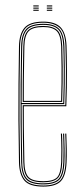

<svg xmlns="http://www.w3.org/2000/svg" viewBox="-20 -685 310 710"><path d="M140.2 5Q88.8 5 70 -17.4Q51.2 -39.8 50.2 -85Q48.5 -173.2 48.1 -242Q47.8 -310.8 48.4 -375Q49 -439.2 50.2 -514Q51.2 -559.5 70.5 -582.2Q89.8 -605 140.2 -605Q184.2 -605 204.2 -584Q224.2 -563 226 -515.8Q227.2 -481.2 227.6 -423.6Q228 -366 225.2 -292H68Q68 -249.2 68.2 -216.1Q68.5 -183 69.1 -152Q69.8 -121 70.2 -85.2Q71 -45.8 85.4 -30.4Q99.8 -15 140.2 -15Q177 -15 190.8 -28.9Q204.5 -42.8 206.2 -85.8Q207 -103.2 206.9 -131Q206.8 -158.8 205.2 -191H209.2Q210.8 -160 210.9 -131.6Q211 -103.2 210.2 -85.8Q208.5 -40.8 193.2 -25.9Q178 -11 140.2 -11Q98 -11 82.5 -27.4Q67 -43.8 66.2 -85.2Q65.2 -133.8 64.6 -182.2Q64 -230.8 64 -296H221.5Q224.2 -376 223.8 -430Q223.2 -484 222 -515.8Q220.2 -565.5 199.2 -583.2Q178.2 -601 140.2 -601Q91.5 -601 73.4 -579.5Q55.2 -558 54.2 -514Q53 -440.2 52.4 -372.9Q51.8 -305.5 52.2 -235.8Q52.8 -166 54.2 -85Q55.2 -40 73.5 -19.5Q91.8 1 140.2 1Q183 1 201.5 -17.1Q220 -35.2 222.2 -85.2Q223 -102 222.9 -131Q222.8 -160 221.2 -191H225.2Q226.5 -162.2 226.9 -133.9Q227.2 -105.5 226.2 -85Q224 -34.8 205 -14.9Q186 5 140.2 5ZM140.2 -3Q93.2 -3 76.2 -22.2Q59.2 -41.5 58.2 -85Q56.8 -164.8 56.2 -234.4Q55.8 -304 56.2 -371.8Q56.8 -439.5 58.2 -514Q59.2 -557.8 76.8 -577.4Q94.2 -597 140.2 -597Q181.2 -597 198.9 -578.1Q216.5 -559.2 218.2 -512.8Q219 -493 219.6 -436.1Q220.2 -379.2 217.5 -300H60Q60 -233.5 60.6 -184Q61.2 -134.5 62.2 -85.2Q63 -41.5 80.1 -24.2Q97.2 -7 140.2 -7Q180.5 -7 196.4 -23.2Q212.2 -39.5 214.2 -85.5Q215 -102.8 214.9 -130.9Q214.8 -159 213.2 -191H217.2Q218.5 -165.8 218.9 -136.2Q219.2 -106.8 218.2 -85.5Q216.2 -37.2 199.1 -20.1Q182 -3 140.2 -3ZM60 -304H213.8Q216.2 -373.5 215.8 -432.2Q215.2 -491 214.2 -512.8Q212.5 -558.2 195.8 -575.6Q179 -593 140.2 -593Q96.5 -593 79.8 -574.6Q63 -556.2 62.2 -513.8Q61.2 -465.5 60.6 -417.1Q60 -368.8 60 -304ZM64 -308Q64 -350.5 64.2 -383.1Q64.5 -415.8 65.1 -446.4Q65.8 -477 66.2 -513.8Q67 -555 82.9 -572Q98.8 -589 140.2 -589Q175.2 -589 191.9 -573.5Q208.5 -558 210.2 -513Q211 -493.5 211.8 -438.6Q212.5 -383.8 209.8 -308ZM68 -312H206Q208.2 -380.8 207.6 -436.6Q207 -492.5 206.2 -513Q204.5 -555.5 189.4 -570.2Q174.2 -585 140.2 -585Q100 -585 85.5 -568.9Q71 -552.8 70.2 -513.8Q69.8 -478.5 69.1 -448.2Q68.5 -418 68.2 -385.9Q68 -353.8 68 -312ZM153.2 -661V-665H173.2V-661ZM103.2 -661V-665H123.2V-661ZM103.2 -653V-657H123.2V-653ZM153.2 -653V-657H173.2V-653ZM103.2 -645V-649H123.2V-645ZM153.2 -645V-649H173.2V-645Z"/></svg>

Font: Big Shoulders Inline Display Thin
Style: Regular
Weight: 100
Designer: Patric King
Foundry: XO Type Co
Version: Version 1.000